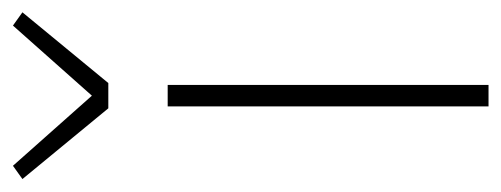

<svg xmlns="http://www.w3.org/2000/svg" viewBox="-290 -528 793 304"><g transform="rotate(-90 107.0 -376.5)"><path d="M90 0V-508H124V0ZM87 -602 -25 -738 -4 -753 107 -628 218 -753 239 -738 127 -602Z"/></g></svg>

Font: IBM Plex Sans Cond ExtLt
Style: Regular
Weight: 200
Width: 3
Designer: Mike Abbink, Paul van der Laan, Pieter van Rosmalen
Foundry: Bold Monday
Version: Version 1.3